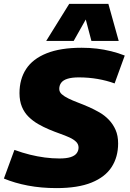

<svg xmlns="http://www.w3.org/2000/svg" viewBox="-45 -955 665 985"><path d="M595 -670 543 -527Q502 -542 455.5 -550Q409 -558 359 -558Q324 -558 301.5 -551Q279 -544 269 -530.5Q259 -517 259 -499Q259 -483 272 -471.5Q285 -460 306.5 -449.5Q328 -439 354.5 -429Q381 -419 409.5 -406.5Q438 -394 465 -378.5Q492 -363 513.5 -340.5Q535 -318 548 -288.5Q561 -259 561 -219Q561 -150 528 -98.5Q495 -47 425 -18.5Q355 10 245 10Q166 10 98 -3Q30 -16 -25 -39L29 -186Q70 -171 108.5 -161.5Q147 -152 185 -147Q223 -142 260 -142Q296 -142 317.5 -149Q339 -156 348.5 -169Q358 -182 358 -198Q358 -215 345.5 -227.5Q333 -240 311 -250Q289 -260 262 -269.5Q235 -279 206.5 -291Q178 -303 151 -318.5Q124 -334 102 -355.5Q80 -377 67.5 -407Q55 -437 55 -477Q55 -549 89 -601Q123 -653 194 -681.5Q265 -710 374 -710Q415 -710 452.5 -705.5Q490 -701 526 -692Q562 -683 595 -670ZM192 -745 310 -935H511L564 -745H424L395 -855L333 -745Z"/></svg>

Font: Georama ExtraCondensed Thin ExtraBold
Style: Italic
Weight: 800
Italic angle: -9°
Version: Version 1.001